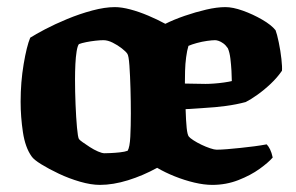

<svg xmlns="http://www.w3.org/2000/svg" viewBox="-20 -520 832 540"><path d="M261 0Q236 0 205 -9Q174 -18 145.5 -31.5Q117 -45 96 -58Q75 -71 69 -80Q51 -105 44.5 -148Q38 -191 38 -234Q38 -289 46.5 -339.5Q55 -390 65 -414Q79 -423 106.5 -437.5Q134 -452 169 -466.5Q204 -481 239.5 -490.5Q275 -500 303 -500Q322 -500 346.5 -493.5Q371 -487 397 -476Q423 -465 445 -453Q469 -465 499.5 -475.5Q530 -486 560 -493Q590 -500 614 -500Q635 -500 663 -490Q691 -480 717 -465Q743 -450 755 -435Q759 -425 764 -401Q769 -377 771.5 -354Q774 -331 773 -321Q760 -302 741.5 -284.5Q723 -267 704 -253.5Q685 -240 671 -233Q645 -226 615 -222Q585 -218 556.5 -216.5Q528 -215 502 -213Q503 -180 505 -160.5Q507 -141 511 -136Q514 -132 524 -125.5Q534 -119 546.5 -113Q559 -107 571 -103Q583 -99 589 -99Q602 -99 619.5 -100.5Q637 -102 656.5 -104Q676 -106 695 -108.5Q714 -111 730 -114Q735 -109 739.5 -100Q744 -91 747 -77Q735 -63 710 -45Q685 -27 650.5 -13.5Q616 0 577 0Q554 0 526.5 -6.5Q499 -13 471.5 -24Q444 -35 422 -48Q382 -26 340 -13Q298 0 261 0ZM274 -89Q279 -89 291 -89.5Q303 -90 317 -91.5Q331 -93 339 -96Q345 -106 346.5 -135.5Q348 -165 348 -201Q348 -234 347 -270.5Q346 -307 344 -335.5Q342 -364 338 -369Q334 -375 322.5 -384Q311 -393 297 -400Q283 -407 271 -407Q262 -407 248.5 -405.5Q235 -404 222.5 -401.5Q210 -399 202 -396Q198 -391 195.5 -375.5Q193 -360 192 -339.5Q191 -319 191 -296Q191 -263 192.5 -226Q194 -189 196.5 -161.5Q199 -134 202 -129Q204 -126 212.5 -120Q221 -114 232.5 -106.5Q244 -99 255.5 -94Q267 -89 274 -89ZM558 -284Q568 -284 582 -285Q596 -286 610 -288Q624 -290 632 -292Q632 -304 631 -321Q630 -338 628 -355Q626 -372 621 -384Q615 -393 608 -398Q601 -403 595 -405Q589 -407 585 -407Q577 -407 562.5 -405Q548 -403 533.5 -399Q519 -395 510 -391Q506 -378 503.5 -359Q501 -340 500.5 -320.5Q500 -301 500 -285Q515 -285 528.5 -284.5Q542 -284 558 -284Z"/></svg>

Font: Texturina Medium 12pt ExtraBold
Style: Regular
Weight: 800
Version: Version 1.002